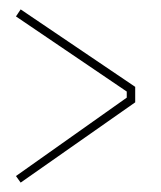

<svg xmlns="http://www.w3.org/2000/svg" viewBox="-20 -523 343 409"><path d="M24 -503 14 -488 250 -328V-315L14 -148L24 -134L268 -305V-338Z"/></svg>

Font: Rawengulk
Style: Light
Weight: 300
Version: Version 0.9